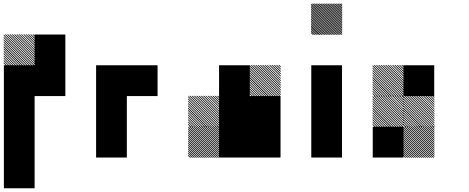

<svg xmlns="http://www.w3.org/2000/svg" viewBox="-21 -854 2541 1041"><path d="M167.5 -655 155 -667.5H160.8L167.5 -660.8ZM167.5 -642.5 142.5 -667.5H148.3L167.5 -648.3ZM167.5 -630 130 -667.5H135.8L167.5 -635.8ZM167.5 -617.5 117.5 -667.5H123.3L167.5 -623.3ZM167.5 -605 105 -667.5H110.8L167.5 -610.8ZM167.5 -592.5 92.5 -667.5H97.5L167.5 -597.5ZM167.5 -580 80 -667.5H85.8L167.5 -585.8ZM167.5 -567.5 67.5 -667.5H73.3L167.5 -573.3ZM167.5 -555 55 -667.5H60.8L167.5 -560.8ZM167.5 -542.5 42.5 -667.5H48.3L167.5 -548.3ZM167.5 -530 30 -667.5H35.8L167.5 -535.8ZM167.5 -517.5 17.5 -667.5H23.3L167.5 -523.3ZM167.5 -505 5 -667.5H10.8L167.5 -510.8ZM160.8 -499.2 -0.8 -660.8V-666.7L166.7 -499.2ZM148.3 -499.2 -0.8 -648.3V-654.2L154.2 -499.2ZM135.8 -499.2 -0.8 -635.8V-641.7L141.7 -499.2ZM123.3 -499.2 -0.8 -623.3V-629.2L129.2 -499.2ZM110.8 -499.2 -0.8 -610.8V-616.7L116.7 -499.2ZM97.5 -499.2 -0.8 -597.5V-604.2L104.2 -499.2ZM85.8 -499.2 -0.8 -585.8V-591.7L91.7 -499.2ZM73.3 -499.2 -0.8 -573.3V-579.2L79.2 -499.2ZM60.8 -499.2 -0.8 -560.8V-566.7L66.7 -499.2ZM48.3 -499.2 -0.8 -548.3V-554.2L54.2 -499.2ZM35.8 -499.2 -0.8 -535.8V-541.7L41.7 -499.2ZM23.3 -499.2 -0.8 -523.3V-529.2L29.2 -499.2ZM10.8 -499.2 -0.8 -510.8V-516.7L16.7 -499.2ZM0 0H166.7V166.7H0ZM0 -166.7H166.7V166.7H0ZM0 -333.3H166.7V0H0ZM166.7 -500H333.3V-333.3H166.7ZM0 -500H333.3V-333.3H0ZM0 -500H166.7V-166.7H0ZM166.7 -666.7H333.3V-333.3H166.7Z M500 -166.7H666.7V0H500ZM500 -333.3H666.7V0H500ZM666.7 -500H833.3V-333.3H666.7ZM500 -500H833.3V-333.3H500ZM500 -500H666.7V-166.7H500Z M1167.5 -165.8 1165.8 -167.5H1167.5ZM1167.5 -155 1155 -167.5H1160.8L1167.5 -160.8ZM1167.5 -144.2 1144.2 -167.5H1150L1167.5 -150ZM1167.5 -133.3 1133.3 -167.5H1139.2L1167.5 -139.2ZM1167.5 -122.5 1122.5 -167.5H1128.3L1167.5 -128.3ZM1167.5 -111.7 1111.7 -167.5H1117.5L1167.5 -117.5ZM1167.5 -100.8 1100.8 -167.5H1106.7L1167.5 -106.7ZM1167.5 -90 1090 -167.5H1095.8L1167.5 -95.8ZM1167.5 -79.2 1079.2 -167.5H1085L1167.5 -85ZM1167.5 -68.3 1068.3 -167.5H1074.2L1167.5 -74.2ZM1167.5 -57.5 1057.5 -167.5H1063.3L1167.5 -63.3ZM1167.5 -46.7 1046.7 -167.5H1052.5L1167.5 -52.5ZM1167.5 -35.8 1035.8 -167.5H1041.7L1167.5 -41.7ZM1167.5 -25 1025 -167.5H1030.8L1167.5 -30.8ZM1167.5 -14.2 1014.2 -167.5H1020L1167.5 -20ZM1167.5 -3.3 1003.3 -167.5H1009.2L1167.5 -9.2ZM1160.8 0.8 999.2 -160.8V-166.7L1166.7 0.8ZM1150 0.8 999.2 -150V-155.8L1155.8 0.8ZM1139.2 0.8 999.2 -139.2V-145L1145 0.8ZM1128.3 0.8 999.2 -128.3V-134.2L1134.2 0.8ZM1117.5 0.8 999.2 -117.5V-123.3L1123.3 0.8ZM1106.7 0.8 999.2 -106.7V-112.5L1112.5 0.8ZM1095.8 0.8 999.2 -95.8V-101.7L1101.7 0.8ZM1085 0.8 999.2 -85V-90.8L1090.8 0.8ZM1074.2 0.8 999.2 -74.2V-80L1080 0.8ZM1063.3 0.8 999.2 -63.3V-69.2L1069.2 0.8ZM1052.5 0.8 999.2 -52.5V-58.3L1058.3 0.8ZM1041.7 0.8 999.2 -41.7V-47.5L1047.5 0.8ZM1030.8 0.8 999.2 -30.8V-36.7L1036.7 0.8ZM1020 0.8 999.2 -20V-25.8L1025.8 0.8ZM1009.2 0.8 999.2 -9.2V-15L1015 0.8ZM1167.5 -167.5H1171.7L1167.5 -171.7ZM1167.5 -321.7 1155 -334.2H1160.8L1167.5 -327.5ZM1167.5 -309.2 1142.5 -334.2H1148.3L1167.5 -315ZM1167.5 -296.7 1130 -334.2H1135.8L1167.5 -302.5ZM1167.5 -284.2 1117.5 -334.2H1123.3L1167.5 -290ZM1167.5 -271.7 1105 -334.2H1110.8L1167.5 -277.5ZM1167.5 -259.2 1092.5 -334.2H1097.5L1167.5 -264.2ZM1167.5 -246.7 1080 -334.2H1085.8L1167.5 -252.5ZM1167.5 -234.2 1067.5 -334.2H1073.3L1167.5 -240ZM1167.5 -221.7 1055 -334.2H1060.8L1167.5 -227.5ZM1167.5 -209.2 1042.5 -334.2H1048.3L1167.5 -215ZM1167.5 -196.7 1030 -334.2H1035.8L1167.5 -202.5ZM1167.5 -184.2 1017.5 -334.2H1023.3L1167.5 -190ZM1167.5 -171.7 1005 -334.2H1010.8L1167.5 -177.5ZM1160.8 -165.8 999.2 -327.5V-333.3L1166.7 -165.8ZM1148.3 -165.8 999.2 -315V-320.8L1154.2 -165.8ZM1135.8 -165.8 999.2 -302.5V-308.3L1141.7 -165.8ZM1123.3 -165.8 999.2 -290V-295.8L1129.2 -165.8ZM1110.8 -165.8 999.2 -277.5V-283.3L1116.7 -165.8ZM1097.5 -165.8 999.2 -264.2V-270.8L1104.2 -165.8ZM1085.8 -165.8 999.2 -252.5V-258.3L1091.7 -165.8ZM1073.3 -165.8 999.2 -240V-245.8L1079.2 -165.8ZM1060.8 -165.8 999.2 -227.5V-233.3L1066.7 -165.8ZM1048.3 -165.8 999.2 -215V-220.8L1054.2 -165.8ZM1035.8 -165.8 999.2 -202.5V-208.3L1041.7 -165.8ZM1023.3 -165.8 999.2 -190V-195.8L1029.2 -165.8ZM1010.8 -165.8 999.2 -177.5V-183.3L1016.7 -165.8ZM1500.8 -488.3 1488.3 -500.8H1494.2L1500.8 -494.2ZM1500.8 -475.8 1475.8 -500.8H1481.7L1500.8 -481.7ZM1500.8 -463.3 1463.3 -500.8H1469.2L1500.8 -469.2ZM1500.8 -450.8 1450.8 -500.8H1456.7L1500.8 -456.7ZM1500.8 -438.3 1438.3 -500.8H1444.2L1500.8 -444.2ZM1500.8 -425.8 1425.8 -500.8H1430.8L1500.8 -430.8ZM1500.8 -413.3 1413.3 -500.8H1419.2L1500.8 -419.2ZM1500.8 -400.8 1400.8 -500.8H1406.7L1500.8 -406.7ZM1500.8 -388.3 1388.3 -500.8H1394.2L1500.8 -394.2ZM1500.8 -375.8 1375.8 -500.8H1381.7L1500.8 -381.7ZM1500.8 -363.3 1363.3 -500.8H1369.2L1500.8 -369.2ZM1500.8 -350.8 1350.8 -500.8H1356.7L1500.8 -356.7ZM1500.8 -338.3 1338.3 -500.8H1344.2L1500.8 -344.2ZM1494.2 -332.5 1332.5 -494.2V-500L1500 -332.5ZM1481.7 -332.5 1332.5 -481.7V-487.5L1487.5 -332.5ZM1469.2 -332.5 1332.5 -469.2V-475L1475 -332.5ZM1456.7 -332.5 1332.5 -456.7V-462.5L1462.5 -332.5ZM1444.2 -332.5 1332.5 -444.2V-450L1450 -332.5ZM1430.8 -332.5 1332.5 -430.8V-437.5L1437.5 -332.5ZM1419.2 -332.5 1332.5 -419.2V-425L1425 -332.5ZM1406.7 -332.5 1332.5 -406.7V-412.5L1412.5 -332.5ZM1394.2 -332.5 1332.5 -394.2V-400L1400 -332.5ZM1381.7 -332.5 1332.5 -381.7V-387.5L1387.5 -332.5ZM1369.2 -332.5 1332.5 -369.2V-375L1375 -332.5ZM1356.7 -332.5 1332.5 -356.7V-362.5L1362.5 -332.5ZM1344.2 -332.5 1332.5 -344.2V-350L1350 -332.5ZM1333.3 -166.7H1500V0H1333.3ZM1166.7 -166.7H1500V0H1166.7ZM1333.3 -333.3H1500V0H1333.3ZM1166.7 -333.3H1500V-166.7H1166.7ZM1166.7 -333.3H1333.3V0H1166.7ZM1166.7 -500H1333.3V-166.7H1166.7Z M1834.2 -826.7 1826.7 -834.2H1832.5L1834.2 -832.5ZM1834.2 -817.5 1817.5 -834.2H1823.3L1834.2 -823.3ZM1834.2 -808.3 1808.3 -834.2H1814.2L1834.2 -814.2ZM1834.2 -799.2 1799.2 -834.2H1805L1834.2 -805ZM1834.2 -790 1790 -834.2H1795.8L1834.2 -795.8ZM1834.2 -780.8 1780.8 -834.2H1786.7L1834.2 -786.7ZM1834.2 -771.7 1771.7 -834.2H1777.5L1834.2 -777.5ZM1834.2 -762.5 1762.5 -834.2H1768.3L1834.2 -768.3ZM1834.2 -753.3 1753.3 -834.2H1759.2L1834.2 -759.2ZM1834.2 -744.2 1744.2 -834.2H1750L1834.2 -750ZM1834.2 -735 1735 -834.2H1740.8L1834.2 -740.8ZM1834.2 -725.8 1725.8 -834.2H1731.7L1834.2 -731.7ZM1834.2 -716.7 1716.7 -834.2H1722.5L1834.2 -722.5ZM1834.2 -707.5 1707.5 -834.2H1713.3L1834.2 -713.3ZM1834.2 -698.3 1698.3 -834.2H1704.2L1834.2 -704.2ZM1834.2 -689.2 1689.2 -834.2H1695L1834.2 -695ZM1834.2 -680 1680 -834.2H1685.8L1834.2 -685.8ZM1834.2 -670.8 1670.8 -834.2H1676.7L1834.2 -676.7ZM1830 -665.8 1665.8 -830 1667.5 -834.2 1834.2 -667.5ZM1820.8 -665.8 1665.8 -820.8V-826.7L1826.7 -665.8ZM1811.7 -665.8 1665.8 -811.7V-817.5L1817.5 -665.8ZM1802.5 -665.8 1665.8 -802.5V-808.3L1808.3 -665.8ZM1793.3 -665.8 1665.8 -793.3V-799.2L1799.2 -665.8ZM1784.2 -665.8 1665.8 -784.2V-790L1790 -665.8ZM1775 -665.8 1665.8 -775V-780.8L1780.8 -665.8ZM1765.8 -665.8 1665.8 -765.8V-771.7L1771.7 -665.8ZM1756.7 -665.8 1665.8 -756.7V-762.5L1762.5 -665.8ZM1747.5 -665.8 1665.8 -747.5V-753.3L1753.3 -665.8ZM1738.3 -665.8 1665.8 -738.3V-744.2L1744.2 -665.8ZM1729.2 -665.8 1665.8 -729.2V-735L1735 -665.8ZM1720 -665.8 1665.8 -720V-725.8L1725.8 -665.8ZM1710 -665.8 1665.8 -710V-716.7L1716.7 -665.8ZM1701.7 -665.8 1665.8 -701.7V-707.5L1707.5 -665.8ZM1692.5 -665.8 1665.8 -692.5V-698.3L1698.3 -665.8ZM1683.3 -665.8 1665.8 -683.3V-689.2L1689.2 -665.8ZM1674.2 -665.8 1665.8 -674.2V-680L1680 -665.8ZM1666.7 -166.7H1833.3V0H1666.7ZM1666.7 -333.3H1833.3V0H1666.7ZM1666.7 -500H1833.3V-166.7H1666.7Z M2334.2 -165.8 2332.5 -167.5H2334.2ZM2334.2 -155 2321.7 -167.5H2327.5L2334.2 -160.8ZM2334.2 -144.2 2310.8 -167.5H2316.7L2334.2 -150ZM2334.2 -133.3 2300 -167.5H2305.8L2334.2 -139.2ZM2334.2 -122.5 2289.2 -167.5H2295L2334.2 -128.3ZM2334.2 -111.7 2278.3 -167.5H2284.2L2334.2 -117.5ZM2334.2 -100.8 2267.5 -167.5H2273.3L2334.2 -106.7ZM2334.2 -90 2256.7 -167.5H2262.5L2334.2 -95.8ZM2334.2 -79.2 2245.8 -167.5H2251.7L2334.2 -85ZM2334.2 -68.3 2235 -167.5H2240.8L2334.2 -74.2ZM2334.2 -57.5 2224.2 -167.5H2230L2334.2 -63.3ZM2334.2 -46.7 2213.3 -167.5H2219.2L2334.2 -52.5ZM2334.2 -35.8 2202.5 -167.5H2208.3L2334.2 -41.7ZM2334.2 -25 2191.7 -167.5H2197.5L2334.2 -30.8ZM2334.2 -14.2 2180.8 -167.5H2186.7L2334.2 -20ZM2334.2 -3.3 2170 -167.5H2175.8L2334.2 -9.2ZM2327.5 0.8 2165.8 -160.8V-166.7L2333.3 0.8ZM2316.7 0.8 2165.8 -150V-155.8L2322.5 0.8ZM2305.8 0.8 2165.8 -139.2V-145L2311.7 0.8ZM2295 0.8 2165.8 -128.3V-134.2L2300.8 0.8ZM2284.2 0.8 2165.8 -117.5V-123.3L2290 0.8ZM2273.3 0.8 2165.8 -106.7V-112.5L2279.2 0.8ZM2262.5 0.8 2165.8 -95.8V-101.7L2268.3 0.8ZM2251.7 0.8 2165.8 -85V-90.8L2257.5 0.8ZM2240.8 0.8 2165.8 -74.2V-80L2246.7 0.8ZM2230 0.8 2165.8 -63.3V-69.2L2235.8 0.8ZM2219.2 0.8 2165.8 -52.5V-58.3L2225 0.8ZM2208.3 0.8 2165.8 -41.7V-47.5L2214.2 0.8ZM2197.5 0.8 2165.8 -30.8V-36.7L2203.3 0.8ZM2186.7 0.8 2165.8 -20V-25.8L2192.5 0.8ZM2175.8 0.8 2165.8 -9.2V-15L2181.7 0.8ZM2334.2 -167.5H2338.3L2334.2 -171.7ZM2334.2 -321.7 2321.7 -334.2H2327.5L2334.2 -327.5ZM2334.2 -309.2 2309.2 -334.2H2315L2334.2 -315ZM2334.2 -296.7 2296.7 -334.2H2302.5L2334.2 -302.5ZM2334.2 -284.2 2284.2 -334.2H2290L2334.2 -290ZM2334.2 -271.7 2271.7 -334.2H2277.5L2334.2 -277.5ZM2334.2 -259.2 2259.2 -334.2H2264.2L2334.2 -264.2ZM2334.2 -246.7 2246.7 -334.2H2252.5L2334.2 -252.5ZM2334.2 -234.2 2234.2 -334.2H2240L2334.2 -240ZM2334.2 -221.7 2221.7 -334.2H2227.5L2334.2 -227.5ZM2334.2 -209.2 2209.2 -334.2H2215L2334.2 -215ZM2334.2 -196.7 2196.7 -334.2H2202.5L2334.2 -202.5ZM2334.2 -184.2 2184.2 -334.2H2190L2334.2 -190ZM2334.2 -171.7 2171.7 -334.2H2177.5L2334.2 -177.5ZM2327.5 -165.8 2165.8 -327.5V-333.3L2333.3 -165.8ZM2315 -165.8 2165.8 -315V-320.8L2320.8 -165.8ZM2302.5 -165.8 2165.8 -302.5V-308.3L2308.3 -165.8ZM2290 -165.8 2165.8 -290V-295.8L2295.8 -165.8ZM2277.5 -165.8 2165.8 -277.5V-283.3L2283.3 -165.8ZM2264.2 -165.8 2165.8 -264.2V-270.8L2270.8 -165.8ZM2252.5 -165.8 2165.8 -252.5V-258.3L2258.3 -165.8ZM2240 -165.8 2165.8 -240V-245.8L2245.8 -165.8ZM2227.5 -165.8 2165.8 -227.5V-233.3L2233.3 -165.8ZM2215 -165.8 2165.8 -215V-220.8L2220.8 -165.8ZM2202.5 -165.8 2165.8 -202.5V-208.3L2208.3 -165.8ZM2190 -165.8 2165.8 -190V-195.8L2195.8 -165.8ZM2177.5 -165.8 2165.8 -177.5V-183.3L2183.3 -165.8ZM2167.5 -321.7 2155 -334.2H2160.8L2167.5 -327.5ZM2167.5 -309.2 2142.5 -334.2H2148.3L2167.5 -315ZM2167.5 -296.7 2130 -334.2H2135.8L2167.5 -302.5ZM2167.5 -284.2 2117.5 -334.2H2123.3L2167.5 -290ZM2167.5 -271.7 2105 -334.2H2110.8L2167.5 -277.5ZM2167.5 -259.2 2092.5 -334.2H2097.5L2167.5 -264.2ZM2167.5 -246.7 2080 -334.2H2085.8L2167.5 -252.5ZM2167.5 -234.2 2067.5 -334.2H2073.3L2167.5 -240ZM2167.5 -221.7 2055 -334.2H2060.8L2167.5 -227.5ZM2167.5 -209.2 2042.5 -334.2H2048.3L2167.5 -215ZM2167.5 -196.7 2030 -334.2H2035.8L2167.5 -202.5ZM2167.5 -184.2 2017.5 -334.2H2023.3L2167.5 -190ZM2167.5 -171.7 2005 -334.2H2010.8L2167.5 -177.5ZM2160.8 -165.8 1999.2 -327.5V-333.3L2166.7 -165.8ZM2148.3 -165.8 1999.2 -315V-320.8L2154.2 -165.8ZM2135.8 -165.8 1999.2 -302.5V-308.3L2141.7 -165.8ZM2123.3 -165.8 1999.2 -290V-295.8L2129.2 -165.8ZM2110.8 -165.8 1999.2 -277.5V-283.3L2116.7 -165.8ZM2097.5 -165.8 1999.2 -264.2V-270.8L2104.2 -165.8ZM2085.8 -165.8 1999.2 -252.5V-258.3L2091.7 -165.8ZM2073.3 -165.8 1999.2 -240V-245.8L2079.2 -165.8ZM2060.8 -165.8 1999.2 -227.5V-233.3L2066.7 -165.8ZM2048.3 -165.8 1999.2 -215V-220.8L2054.2 -165.8ZM2035.8 -165.8 1999.2 -202.5V-208.3L2041.7 -165.8ZM2023.3 -165.8 1999.2 -190V-195.8L2029.2 -165.8ZM2010.8 -165.8 1999.2 -177.5V-183.3L2016.7 -165.8ZM2167.5 -488.3 2155 -500.8H2160.8L2167.5 -494.2ZM2167.5 -475.8 2142.5 -500.8H2148.3L2167.5 -481.7ZM2167.5 -463.3 2130 -500.8H2135.8L2167.5 -469.2ZM2167.5 -450.8 2117.5 -500.8H2123.3L2167.5 -456.7ZM2167.5 -438.3 2105 -500.8H2110.8L2167.5 -444.2ZM2167.5 -425.8 2092.5 -500.8H2097.5L2167.5 -430.8ZM2167.5 -413.3 2080 -500.8H2085.8L2167.5 -419.2ZM2167.5 -400.8 2067.5 -500.8H2073.3L2167.5 -406.7ZM2167.5 -388.3 2055 -500.8H2060.8L2167.5 -394.2ZM2167.5 -375.8 2042.5 -500.8H2048.3L2167.5 -381.7ZM2167.5 -363.3 2030 -500.8H2035.8L2167.5 -369.2ZM2167.5 -350.8 2017.5 -500.8H2023.3L2167.5 -356.7ZM2167.5 -338.3 2005 -500.8H2010.8L2167.5 -344.2ZM2160.8 -332.5 1999.2 -494.2V-500L2166.7 -332.5ZM2148.3 -332.5 1999.2 -481.7V-487.5L2154.2 -332.5ZM2135.8 -332.5 1999.2 -469.2V-475L2141.7 -332.5ZM2123.3 -332.5 1999.2 -456.7V-462.5L2129.2 -332.5ZM2110.8 -332.5 1999.2 -444.2V-450L2116.7 -332.5ZM2097.5 -332.5 1999.2 -430.8V-437.5L2104.2 -332.5ZM2085.8 -332.5 1999.2 -419.2V-425L2091.7 -332.5ZM2073.3 -332.5 1999.2 -406.7V-412.5L2079.2 -332.5ZM2060.8 -332.5 1999.2 -394.2V-400L2066.7 -332.5ZM2048.3 -332.5 1999.2 -381.7V-387.5L2054.2 -332.5ZM2035.8 -332.5 1999.2 -369.2V-375L2041.7 -332.5ZM2023.3 -332.5 1999.2 -356.7V-362.5L2029.2 -332.5ZM2010.8 -332.5 1999.2 -344.2V-350L2016.7 -332.5ZM2000 -166.7H2166.7V0H2000ZM2166.7 -500H2333.3V-333.3H2166.7Z"/></svg>

Font: 0xA000-Pixelated
Style: Pixelated
Weight: 400
Version: Version 0.1